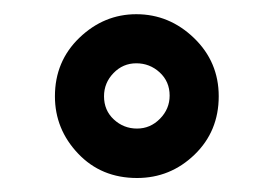

<svg xmlns="http://www.w3.org/2000/svg" viewBox="-20 -631 390 273"><path d="M58.1 -494.1Q58.1 -543.9 93 -577.4Q127.9 -610.8 173.8 -610.8Q220.7 -610.8 255.9 -576.9Q291 -543 291 -494.1Q291 -444.3 256.6 -411.1Q222.2 -377.9 174.8 -377.9Q124 -377.9 91.1 -412.6Q58.1 -447.3 58.1 -494.1ZM127.9 -494.1Q127.9 -474.1 141.8 -461.2Q155.8 -448.2 174.8 -448.2Q193.8 -448.2 207.5 -462.2Q221.2 -476.1 221.2 -495.1Q221.2 -515.1 207 -528.1Q192.9 -541 173.8 -541Q154.8 -541 141.4 -527.1Q127.9 -513.2 127.9 -494.1Z"/></svg>

Font: CMU Typewriter Text Variable Width
Style: Medium
Weight: 500
Version: Version 0.7.0